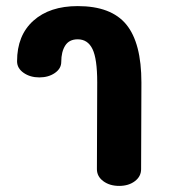

<svg xmlns="http://www.w3.org/2000/svg" viewBox="-20 -610 554 630"><path d="M298 -55 299 -340Q299 -417 283.5 -449Q268 -481 235 -481Q207 -481 194 -460.5Q181 -440 181 -407Q181 -385 160 -370.5Q139 -356 109 -356Q79 -356 57.5 -371Q36 -386 36 -409Q36 -494 89.5 -542Q143 -590 235 -590Q345 -590 394.5 -529.5Q444 -469 444 -339L443 -55Q443 -31 422.5 -15.5Q402 0 371 0Q340 0 319 -15.5Q298 -31 298 -55Z"/></svg>

Font: Mali
Style: Bold
Weight: 700
Designer: Kitiyaporn Chalermlarp | Katatrad Aksorn Co.,Ltd.
Foundry: Cadson Demak Co.,Ltd.
Version: Version 1.000; ttfautohint (v1.6)